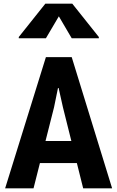

<svg xmlns="http://www.w3.org/2000/svg" viewBox="-20 -1028 640 1048"><path d="M8 0 230.5 -716H371.5L592 0H434L323.5 -442.5L300 -547.5H296.5L275 -442.5L163 0ZM110 -138 148 -258.5H444L485 -138ZM82.5 -819V-826L227.5 -1008H374.5L519.5 -826V-819H371.5L285 -966.5H317.5L230.5 -819Z"/></svg>

Font: Google Sans Code
Style: Regular
Weight: 400
Monospace: yes
Designer: Google Sans Code Authors
Foundry: Google LLC
Version: Version 6.000